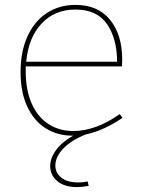

<svg xmlns="http://www.w3.org/2000/svg" viewBox="-20 -548 586 784"><path d="M338 193 342 211Q314 216 295 216Q243 216 214 191.5Q185 167 185 130Q185 97 209.5 64Q234 31 279 6H276Q214 6 166 -24.5Q118 -55 91 -113.5Q64 -172 64 -254Q64 -336 91.5 -398Q119 -460 170 -494Q221 -528 288 -528Q380 -528 429.5 -467Q479 -406 479 -305L478 -277H85V-256Q85 -180 109.5 -125Q134 -70 178 -41.5Q222 -13 279 -13Q371 -13 469 -82L480 -67Q405 -15 330 1Q270 25 238 59Q206 93 206 128Q206 158 230.5 177.5Q255 197 300 197Q319 197 338 193ZM87 -296H458Q458 -390 417 -449.5Q376 -509 288 -509Q203 -509 149.5 -451.5Q96 -394 87 -296Z"/></svg>

Font: Bitter Pro Thin
Style: Regular
Weight: 250
Designer: Sol Matas, and Bitter project Authors
Foundry: Sol Matas
Version: Version 1.010